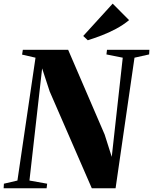

<svg xmlns="http://www.w3.org/2000/svg" viewBox="-42 -1010 822 1030"><path d="M-22.5 0 -21 -24.5 51.5 -41.5 148.5 -700.5 76.5 -717 80.5 -743H323.5L519.5 -288L557.5 -168.5L616.5 -700.5L529 -718L532 -743H759.5L758 -718L679.5 -700.5L578 0H450.5L224.5 -519.5L184 -643L116 -41.5L211 -24.5L208 0ZM429 -794 404.5 -817 562.5 -990.5 650.5 -902Q619 -876 580.8 -855.5Q542.5 -835 503.2 -820Q464 -805 429 -794Z"/></svg>

Font: Merriweather 120pt Black
Style: Italic
Weight: 900
Italic angle: -7.8°
Version: Version 2.101